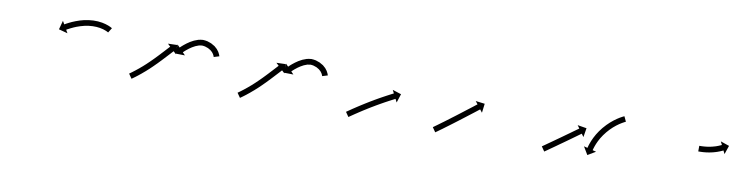

<svg xmlns="http://www.w3.org/2000/svg" viewBox="-19 -504 2640 673"><g transform="rotate(10 1301.0 -167.0)"><path d="M334.5 -224C334.8 -223.8 335.2 -223.6 335.5 -223.4L346.1 -240.4C345.7 -240.7 345.3 -240.9 344.9 -241.1C344.9 -241.1 344.9 -241.2 344.8 -241.2C344.8 -241.2 344.7 -241.2 344.7 -241.2C343.2 -242.1 341.6 -242.9 340 -243.7C340 -243.7 340 -243.8 339.9 -243.8C339.9 -243.8 339.8 -243.9 339.8 -243.9C337.3 -245 334.7 -246.1 332.1 -247.2C332.1 -247.2 332.1 -247.2 332 -247.2C331.9 -247.3 331.9 -247.3 331.9 -247.3C328.4 -248.6 325 -249.7 321.5 -250.7C321.5 -250.7 321.4 -250.7 321.3 -250.8C321.3 -250.8 321.2 -250.8 321.2 -250.8C317 -251.9 312.8 -252.9 308.6 -253.7C308.6 -253.7 308.5 -253.7 308.4 -253.7C308.3 -253.7 308.2 -253.7 308.2 -253.7C303.4 -254.5 298.6 -255 293.8 -255.5C293.8 -255.5 293.7 -255.5 293.6 -255.5C293.6 -255.5 293.5 -255.5 293.5 -255.5C288.3 -255.7 283.1 -255.8 277.9 -255.7C277.9 -255.7 277.9 -255.7 277.8 -255.7C277.7 -255.7 277.6 -255.7 277.6 -255.7C272.2 -255.4 266.9 -255 261.6 -254.3C261.6 -254.3 261.5 -254.3 261.4 -254.3C261.3 -254.3 261.3 -254.3 261.3 -254.3C256 -253.5 250.7 -252.6 245.4 -251.4C245.4 -251.4 245.3 -251.4 245.3 -251.4C245.2 -251.4 245.1 -251.4 245.1 -251.4C240.1 -250.2 235 -248.8 230 -247.3C230 -247.3 230 -247.3 229.9 -247.3C229.9 -247.3 229.8 -247.2 229.8 -247.2C225.2 -245.7 220.5 -244.1 216 -242.4C216 -242.4 215.9 -242.4 215.9 -242.4C215.8 -242.4 215.8 -242.3 215.8 -242.3C211.7 -240.7 207.6 -239 203.6 -237.3C203.6 -237.3 203.6 -237.2 203.6 -237.2C203.5 -237.2 203.5 -237.2 203.5 -237.2C200.1 -235.6 196.8 -234 193.4 -232.4C193.4 -232.4 193.4 -232.4 193.4 -232.4C193.4 -232.4 193.3 -232.3 193.3 -232.3C190.8 -231 188.2 -229.7 185.7 -228.4C185.7 -228.4 185.7 -228.4 185.7 -228.3C185.7 -228.3 185.6 -228.3 185.6 -228.3C184 -227.4 182.4 -226.5 180.8 -225.6L180.8 -225.6L180.8 -225.6C180.2 -225.3 179.6 -225 179.1 -224.6L172.5 -236.1L163.9 -204.4L195.6 -195.9L189 -207.3C189.6 -207.6 190.1 -207.9 190.7 -208.2L190.7 -208.2L190.6 -208.2C192.2 -209.1 193.7 -209.9 195.2 -210.8C195.2 -210.8 195.2 -210.8 195.2 -210.8C195.2 -210.8 195.2 -210.7 195.2 -210.7C197.6 -212 200 -213.3 202.4 -214.5C202.4 -214.5 202.4 -214.5 202.4 -214.5C202.3 -214.5 202.3 -214.5 202.3 -214.5C205.5 -216 208.7 -217.6 211.9 -219C211.9 -219 211.8 -219 211.8 -219C211.7 -219 211.7 -219 211.7 -219C215.5 -220.6 219.3 -222.2 223.2 -223.8C223.2 -223.8 223.1 -223.7 223.1 -223.7C223 -223.7 223 -223.7 223 -223.7C227.3 -225.3 231.6 -226.8 236 -228.2C236 -228.2 235.9 -228.2 235.9 -228.2C235.8 -228.2 235.7 -228.1 235.7 -228.1C240.4 -229.5 245.1 -230.8 249.8 -231.9C249.8 -231.9 249.8 -231.9 249.7 -231.9C249.6 -231.9 249.6 -231.9 249.6 -231.9C254.4 -232.9 259.3 -233.8 264.2 -234.5C264.2 -234.5 264.2 -234.5 264.1 -234.5C264 -234.5 263.9 -234.5 263.9 -234.5C268.8 -235.1 273.7 -235.5 278.6 -235.7C278.6 -235.7 278.6 -235.7 278.5 -235.7C278.4 -235.7 278.3 -235.7 278.3 -235.7C283 -235.8 287.7 -235.7 292.5 -235.5C292.5 -235.5 292.4 -235.5 292.3 -235.5C292.2 -235.5 292.1 -235.5 292.1 -235.5C296.5 -235.2 300.8 -234.6 305.1 -234C305.1 -234 305 -234 305 -234C304.9 -234 304.8 -234 304.8 -234C308.6 -233.3 312.4 -232.5 316.1 -231.5C316.1 -231.5 316 -231.5 315.9 -231.5C315.9 -231.5 315.8 -231.6 315.8 -231.6C318.9 -230.6 321.9 -229.6 324.9 -228.5C324.9 -228.5 324.9 -228.6 324.8 -228.6C324.7 -228.6 324.7 -228.6 324.7 -228.6C326.9 -227.7 329.1 -226.8 331.3 -225.8C331.3 -225.8 331.2 -225.8 331.1 -225.8C331.1 -225.9 331 -225.9 331 -225.9C332.3 -225.3 333.5 -224.6 334.7 -223.9C334.7 -223.9 334.7 -223.9 334.6 -224C334.6 -224 334.5 -224 334.5 -224Z M434.6 -95.3C434 -95 433.5 -94.6 433 -94.2L444.4 -77.8C445 -78.2 445.5 -78.6 446 -79L446.1 -79L446.1 -79C447.6 -80 449.1 -81.1 450.6 -82.2C450.6 -82.2 450.6 -82.2 450.6 -82.2C450.6 -82.2 450.6 -82.2 450.6 -82.2C453 -83.9 455.3 -85.6 457.6 -87.3C457.6 -87.3 457.6 -87.4 457.6 -87.4C457.7 -87.4 457.7 -87.4 457.7 -87.4C460.7 -89.6 463.6 -91.9 466.6 -94.2C466.6 -94.2 466.6 -94.2 466.6 -94.2C466.6 -94.3 466.6 -94.3 466.6 -94.3C470.1 -97 473.6 -99.8 477 -102.6C477 -102.6 477 -102.6 477 -102.6C477 -102.7 477 -102.7 477 -102.7C480.8 -105.8 484.6 -109 488.3 -112.3C488.3 -112.3 488.4 -112.3 488.4 -112.3C488.4 -112.3 488.4 -112.3 488.4 -112.3C492.4 -115.9 496.3 -119.4 500.2 -123C500.2 -123 500.2 -123 500.2 -123C500.2 -123 500.3 -123 500.3 -123C504.3 -126.8 508.2 -130.5 512.1 -134.3C512.1 -134.3 512.2 -134.3 512.2 -134.4C512.2 -134.4 512.2 -134.4 512.2 -134.4C516.1 -138.2 520 -142.1 523.8 -146C523.8 -146 523.8 -146 523.9 -146C523.9 -146 523.9 -146 523.9 -146C527.6 -149.8 531.3 -153.6 534.9 -157.5L535 -157.5L535 -157.5C538.4 -161.1 541.8 -164.7 545.2 -168.4L545.2 -168.4L545.2 -168.4C548.2 -171.6 551.3 -174.9 554.3 -178.2C556.8 -181 559.4 -183.7 562 -186.5C563.9 -188.7 565.9 -190.8 567.9 -192.9L567.9 -192.9L567.9 -192.9C569.2 -194.3 570.4 -195.7 571.7 -197L571.7 -197L571.7 -197C572.2 -197.5 572.6 -198 573.1 -198.5L582.7 -189.5L581.7 -222.2L548.9 -221.2L558.5 -212.2C558 -211.7 557.6 -211.2 557.1 -210.7L557.1 -210.7L557.1 -210.7C555.8 -209.3 554.5 -207.9 553.2 -206.5L553.2 -206.5L553.2 -206.5C551.2 -204.4 549.2 -202.2 547.3 -200.1C544.7 -197.3 542.1 -194.5 539.6 -191.7C536.6 -188.5 533.6 -185.2 530.5 -182L530.5 -182L530.6 -182C527.2 -178.4 523.8 -174.8 520.4 -171.2L520.5 -171.3L520.5 -171.3C516.9 -167.5 513.2 -163.7 509.6 -160C509.6 -160 509.6 -160 509.6 -160C509.6 -160 509.6 -160 509.6 -160C505.8 -156.2 502 -152.4 498.2 -148.7C498.2 -148.7 498.2 -148.7 498.2 -148.7C498.2 -148.7 498.2 -148.7 498.2 -148.7C494.4 -145 490.5 -141.3 486.6 -137.6C486.6 -137.6 486.6 -137.7 486.6 -137.7C486.7 -137.7 486.7 -137.7 486.7 -137.7C482.9 -134.2 479 -130.8 475.2 -127.3C475.2 -127.3 475.2 -127.3 475.2 -127.4C475.2 -127.4 475.2 -127.4 475.2 -127.4C471.6 -124.2 467.9 -121.1 464.2 -118C464.2 -118 464.2 -118 464.3 -118C464.3 -118.1 464.3 -118.1 464.3 -118.1C461 -115.3 457.6 -112.6 454.2 -110C454.2 -110 454.2 -110 454.3 -110C454.3 -110 454.3 -110 454.3 -110C451.4 -107.8 448.5 -105.5 445.6 -103.4C445.6 -103.4 445.6 -103.4 445.6 -103.4C445.7 -103.4 445.7 -103.4 445.7 -103.4C443.4 -101.7 441.2 -100.1 438.9 -98.4C438.9 -98.4 438.9 -98.4 438.9 -98.4C438.9 -98.4 438.9 -98.4 438.9 -98.4C437.5 -97.4 436 -96.3 434.5 -95.3L434.5 -95.3ZM714.4 -204.5C714.6 -204 714.7 -203.5 714.9 -203L734 -208.8C733.8 -209.4 733.7 -209.9 733.5 -210.5C733.5 -210.5 733.5 -210.5 733.5 -210.6C733.4 -210.6 733.4 -210.7 733.4 -210.7C732.9 -212.3 732.2 -214 731.6 -215.6C731.6 -215.6 731.5 -215.7 731.5 -215.8C731.5 -215.8 731.4 -215.9 731.4 -215.9C730.3 -218.4 729 -220.8 727.7 -223.1C727.7 -223.1 727.6 -223.2 727.5 -223.4C727.5 -223.5 727.4 -223.6 727.4 -223.6C725.5 -226.5 723.3 -229.3 721 -232C721 -232 720.9 -232.1 720.8 -232.2C720.7 -232.3 720.6 -232.5 720.6 -232.5C717.7 -235.4 714.5 -238.2 711.3 -240.8C711.3 -240.8 711.1 -240.9 711 -241C710.8 -241.1 710.7 -241.2 710.7 -241.2C706.8 -243.8 702.7 -246.1 698.5 -248.2C698.5 -248.2 698.4 -248.3 698.3 -248.4C698.1 -248.4 698 -248.5 698 -248.5C693.3 -250.5 688.5 -252.1 683.7 -253.5C683.7 -253.5 683.5 -253.5 683.3 -253.6C683.2 -253.6 683 -253.6 683 -253.6C678 -254.7 672.9 -255.3 667.8 -255.5C667.8 -255.5 667.5 -255.5 667.3 -255.5C667.1 -255.4 666.8 -255.4 666.8 -255.4C661.7 -255.1 656.6 -254.2 651.6 -253C651.6 -253 651.4 -253 651.3 -252.9C651.1 -252.9 650.9 -252.8 650.9 -252.8C646.1 -251.3 641.3 -249.5 636.7 -247.4C636.7 -247.4 636.6 -247.4 636.5 -247.3C636.4 -247.3 636.3 -247.2 636.3 -247.2C632 -245.1 627.7 -242.8 623.6 -240.3C623.6 -240.3 623.5 -240.3 623.5 -240.2C623.4 -240.2 623.3 -240.1 623.3 -240.1C619.7 -237.8 616.1 -235.3 612.6 -232.8C612.6 -232.8 612.5 -232.7 612.5 -232.7C612.4 -232.7 612.4 -232.6 612.4 -232.6C609.4 -230.4 606.5 -228.1 603.7 -225.8C603.7 -225.8 603.7 -225.8 603.6 -225.7C603.6 -225.7 603.6 -225.7 603.6 -225.7C601.4 -223.8 599.2 -222 597.1 -220.1C597.1 -220.1 597.1 -220 597.1 -220C597.1 -220 597 -220 597 -220C595.7 -218.7 594.3 -217.5 593 -216.2L593 -216.2L593 -216.2C592.5 -215.8 592 -215.3 591.6 -214.9L582.4 -224.3L581.8 -191.6L614.6 -191L605.5 -200.5C605.9 -200.9 606.4 -201.3 606.8 -201.8L606.8 -201.7L606.8 -201.7C608 -202.9 609.3 -204.1 610.6 -205.3C610.6 -205.3 610.5 -205.2 610.5 -205.2C610.5 -205.2 610.5 -205.2 610.5 -205.2C612.5 -207 614.5 -208.7 616.5 -210.5C616.5 -210.5 616.5 -210.4 616.5 -210.4C616.4 -210.4 616.4 -210.3 616.4 -210.3C619 -212.5 621.7 -214.6 624.5 -216.7C624.5 -216.7 624.4 -216.7 624.4 -216.6C624.3 -216.6 624.3 -216.6 624.3 -216.6C627.5 -218.9 630.8 -221.2 634.2 -223.3C634.2 -223.3 634.1 -223.3 634 -223.2C633.9 -223.2 633.9 -223.1 633.9 -223.1C637.6 -225.4 641.4 -227.4 645.2 -229.3C645.2 -229.3 645.1 -229.3 645 -229.2C644.9 -229.2 644.8 -229.1 644.8 -229.1C648.8 -230.9 652.8 -232.5 657 -233.8C657 -233.8 656.8 -233.7 656.6 -233.7C656.5 -233.6 656.3 -233.6 656.3 -233.6C660.2 -234.5 664.2 -235.2 668.3 -235.5C668.3 -235.5 668 -235.5 667.8 -235.5C667.5 -235.5 667.2 -235.5 667.2 -235.5C671.2 -235.4 675.1 -234.8 679 -234C679 -234 678.8 -234.1 678.7 -234.1C678.5 -234.2 678.3 -234.2 678.3 -234.2C682.4 -233.1 686.3 -231.7 690.2 -230.1C690.2 -230.1 690 -230.2 689.9 -230.2C689.7 -230.3 689.6 -230.4 689.6 -230.4C693 -228.7 696.3 -226.7 699.5 -224.6C699.5 -224.6 699.4 -224.7 699.2 -224.8C699.1 -224.9 699 -225 699 -225C701.5 -223 704 -220.8 706.3 -218.5C706.3 -218.5 706.2 -218.6 706.1 -218.7C706 -218.9 705.8 -219 705.8 -219C707.6 -216.9 709.2 -214.8 710.7 -212.6C710.7 -212.6 710.6 -212.7 710.5 -212.8C710.5 -213 710.4 -213.1 710.4 -213.1C711.4 -211.3 712.4 -209.5 713.2 -207.6C713.2 -207.6 713.2 -207.7 713.1 -207.8C713.1 -207.9 713.1 -208 713.1 -208C713.6 -206.8 714.1 -205.5 714.5 -204.3C714.5 -204.3 714.5 -204.3 714.5 -204.4C714.4 -204.4 714.4 -204.5 714.4 -204.5Z M820.6 -95.3C820 -95 819.5 -94.6 819 -94.2L830.4 -77.8C831 -78.2 831.5 -78.6 832 -79L832.1 -79L832.1 -79C833.6 -80 835.1 -81.1 836.6 -82.2C836.6 -82.2 836.6 -82.2 836.6 -82.2C836.6 -82.2 836.6 -82.2 836.6 -82.2C839 -83.9 841.3 -85.6 843.6 -87.3C843.6 -87.3 843.6 -87.4 843.6 -87.4C843.7 -87.4 843.7 -87.4 843.7 -87.4C846.7 -89.6 849.6 -91.9 852.6 -94.2C852.6 -94.2 852.6 -94.2 852.6 -94.2C852.6 -94.3 852.6 -94.3 852.6 -94.3C856.1 -97 859.6 -99.8 863 -102.6C863 -102.6 863 -102.6 863 -102.6C863 -102.7 863 -102.7 863 -102.7C866.8 -105.8 870.6 -109 874.3 -112.3C874.3 -112.3 874.4 -112.3 874.4 -112.3C874.4 -112.3 874.4 -112.3 874.4 -112.3C878.4 -115.9 882.3 -119.4 886.2 -123C886.2 -123 886.2 -123 886.2 -123C886.2 -123 886.3 -123 886.3 -123C890.3 -126.8 894.2 -130.5 898.1 -134.3C898.1 -134.3 898.2 -134.3 898.2 -134.4C898.2 -134.4 898.2 -134.4 898.2 -134.4C902.1 -138.2 906 -142.1 909.8 -146C909.8 -146 909.8 -146 909.9 -146C909.9 -146 909.9 -146 909.9 -146C913.6 -149.8 917.3 -153.6 920.9 -157.5L921 -157.5L921 -157.5C924.4 -161.1 927.8 -164.7 931.2 -168.4L931.2 -168.4L931.2 -168.4C934.2 -171.6 937.3 -174.9 940.3 -178.2C942.8 -181 945.4 -183.7 948 -186.5C949.9 -188.7 951.9 -190.8 953.9 -192.9L953.9 -192.9L953.9 -192.9C955.2 -194.3 956.4 -195.7 957.7 -197L957.7 -197L957.7 -197C958.2 -197.5 958.6 -198 959.1 -198.5L968.7 -189.5L967.7 -222.2L934.9 -221.2L944.5 -212.2C944 -211.7 943.6 -211.2 943.1 -210.7L943.1 -210.7L943.1 -210.7C941.8 -209.3 940.5 -207.9 939.2 -206.5L939.2 -206.5L939.2 -206.5C937.2 -204.4 935.2 -202.2 933.3 -200.1C930.7 -197.3 928.1 -194.5 925.6 -191.7C922.6 -188.5 919.6 -185.2 916.5 -182L916.5 -182L916.6 -182C913.2 -178.4 909.8 -174.8 906.4 -171.2L906.5 -171.3L906.5 -171.3C902.9 -167.5 899.2 -163.7 895.6 -160C895.6 -160 895.6 -160 895.6 -160C895.6 -160 895.6 -160 895.6 -160C891.8 -156.2 888 -152.4 884.2 -148.7C884.2 -148.7 884.2 -148.7 884.2 -148.7C884.2 -148.7 884.2 -148.7 884.2 -148.7C880.4 -145 876.5 -141.3 872.6 -137.6C872.6 -137.6 872.6 -137.7 872.6 -137.7C872.7 -137.7 872.7 -137.7 872.7 -137.7C868.9 -134.2 865 -130.8 861.2 -127.3C861.2 -127.3 861.2 -127.3 861.2 -127.4C861.2 -127.4 861.2 -127.4 861.2 -127.4C857.6 -124.2 853.9 -121.1 850.2 -118C850.2 -118 850.2 -118 850.3 -118C850.3 -118.1 850.3 -118.1 850.3 -118.1C847 -115.3 843.6 -112.6 840.2 -110C840.2 -110 840.2 -110 840.3 -110C840.3 -110 840.3 -110 840.3 -110C837.4 -107.8 834.5 -105.5 831.6 -103.4C831.6 -103.4 831.6 -103.4 831.6 -103.4C831.7 -103.4 831.7 -103.4 831.7 -103.4C829.4 -101.7 827.2 -100.1 824.9 -98.4C824.9 -98.4 824.9 -98.4 824.9 -98.4C824.9 -98.4 824.9 -98.4 824.9 -98.4C823.5 -97.4 822 -96.3 820.5 -95.3L820.5 -95.3ZM1100.4 -204.5C1100.6 -204 1100.7 -203.5 1100.9 -203L1120 -208.8C1119.8 -209.4 1119.7 -209.9 1119.5 -210.5C1119.5 -210.5 1119.5 -210.5 1119.5 -210.6C1119.4 -210.6 1119.4 -210.7 1119.4 -210.7C1118.9 -212.3 1118.2 -214 1117.6 -215.6C1117.6 -215.6 1117.5 -215.7 1117.5 -215.8C1117.5 -215.8 1117.4 -215.9 1117.4 -215.9C1116.3 -218.4 1115 -220.8 1113.7 -223.1C1113.7 -223.1 1113.6 -223.2 1113.5 -223.4C1113.5 -223.5 1113.4 -223.6 1113.4 -223.6C1111.5 -226.5 1109.3 -229.3 1107 -232C1107 -232 1106.9 -232.1 1106.8 -232.2C1106.7 -232.3 1106.6 -232.5 1106.6 -232.5C1103.7 -235.4 1100.5 -238.2 1097.3 -240.8C1097.3 -240.8 1097.1 -240.9 1097 -241C1096.8 -241.1 1096.7 -241.2 1096.7 -241.2C1092.8 -243.8 1088.7 -246.1 1084.5 -248.2C1084.5 -248.2 1084.4 -248.3 1084.3 -248.4C1084.1 -248.4 1084 -248.5 1084 -248.5C1079.3 -250.5 1074.5 -252.1 1069.7 -253.5C1069.7 -253.5 1069.5 -253.5 1069.3 -253.6C1069.2 -253.6 1069 -253.6 1069 -253.6C1064 -254.7 1058.9 -255.3 1053.8 -255.5C1053.8 -255.5 1053.5 -255.5 1053.3 -255.5C1053.1 -255.4 1052.8 -255.4 1052.8 -255.4C1047.7 -255.1 1042.6 -254.2 1037.6 -253C1037.6 -253 1037.4 -253 1037.3 -252.9C1037.1 -252.9 1036.9 -252.8 1036.9 -252.8C1032.1 -251.3 1027.3 -249.5 1022.7 -247.4C1022.7 -247.4 1022.6 -247.4 1022.5 -247.3C1022.4 -247.3 1022.3 -247.2 1022.3 -247.2C1018 -245.1 1013.7 -242.8 1009.6 -240.3C1009.6 -240.3 1009.5 -240.3 1009.5 -240.2C1009.4 -240.2 1009.3 -240.1 1009.3 -240.1C1005.7 -237.8 1002.1 -235.3 998.6 -232.8C998.6 -232.8 998.5 -232.7 998.5 -232.7C998.4 -232.7 998.4 -232.6 998.4 -232.6C995.4 -230.4 992.5 -228.1 989.7 -225.8C989.7 -225.8 989.7 -225.8 989.6 -225.7C989.6 -225.7 989.6 -225.7 989.6 -225.7C987.4 -223.8 985.2 -222 983.1 -220.1C983.1 -220.1 983.1 -220 983.1 -220C983.1 -220 983 -220 983 -220C981.7 -218.7 980.3 -217.5 979 -216.2L979 -216.2L979 -216.2C978.5 -215.8 978 -215.3 977.6 -214.9L968.4 -224.3L967.8 -191.6L1000.6 -191L991.5 -200.5C991.9 -200.9 992.4 -201.3 992.8 -201.8L992.8 -201.7L992.8 -201.7C994 -202.9 995.3 -204.1 996.6 -205.3C996.6 -205.3 996.5 -205.2 996.5 -205.2C996.5 -205.2 996.5 -205.2 996.5 -205.2C998.5 -207 1000.5 -208.7 1002.5 -210.5C1002.5 -210.5 1002.5 -210.4 1002.5 -210.4C1002.4 -210.4 1002.4 -210.3 1002.4 -210.3C1005 -212.5 1007.7 -214.6 1010.5 -216.7C1010.5 -216.7 1010.4 -216.7 1010.4 -216.6C1010.3 -216.6 1010.3 -216.6 1010.3 -216.6C1013.5 -218.9 1016.8 -221.2 1020.2 -223.3C1020.2 -223.3 1020.1 -223.3 1020 -223.2C1019.9 -223.2 1019.9 -223.1 1019.9 -223.1C1023.6 -225.4 1027.4 -227.4 1031.2 -229.3C1031.2 -229.3 1031.1 -229.3 1031 -229.2C1030.9 -229.2 1030.8 -229.1 1030.8 -229.1C1034.8 -230.9 1038.8 -232.5 1043 -233.8C1043 -233.8 1042.8 -233.7 1042.6 -233.7C1042.5 -233.6 1042.3 -233.6 1042.3 -233.6C1046.2 -234.5 1050.2 -235.2 1054.3 -235.5C1054.3 -235.5 1054 -235.5 1053.8 -235.5C1053.5 -235.5 1053.2 -235.5 1053.2 -235.5C1057.2 -235.4 1061.1 -234.8 1065 -234C1065 -234 1064.8 -234.1 1064.7 -234.1C1064.5 -234.2 1064.3 -234.2 1064.3 -234.2C1068.4 -233.1 1072.3 -231.7 1076.2 -230.1C1076.2 -230.1 1076 -230.2 1075.9 -230.2C1075.7 -230.3 1075.6 -230.4 1075.6 -230.4C1079 -228.7 1082.3 -226.7 1085.5 -224.6C1085.5 -224.6 1085.4 -224.7 1085.2 -224.8C1085.1 -224.9 1085 -225 1085 -225C1087.5 -223 1090 -220.8 1092.3 -218.5C1092.3 -218.5 1092.2 -218.6 1092.1 -218.7C1092 -218.9 1091.8 -219 1091.8 -219C1093.6 -216.9 1095.2 -214.8 1096.7 -212.6C1096.7 -212.6 1096.6 -212.7 1096.5 -212.8C1096.5 -213 1096.4 -213.1 1096.4 -213.1C1097.4 -211.3 1098.4 -209.5 1099.2 -207.6C1099.2 -207.6 1099.2 -207.7 1099.1 -207.8C1099.1 -207.9 1099.1 -208 1099.1 -208C1099.6 -206.8 1100.1 -205.5 1100.5 -204.3C1100.5 -204.3 1100.5 -204.3 1100.5 -204.4C1100.4 -204.4 1100.4 -204.5 1100.4 -204.5Z M1206.6 -95.4C1206.1 -95 1205.5 -94.6 1205 -94.2L1216.4 -77.8C1217 -78.2 1217.5 -78.6 1218.1 -79C1219.6 -80 1221.1 -81.1 1222.7 -82.2L1222.7 -82.2L1222.7 -82.2C1225.1 -83.8 1227.5 -85.5 1229.9 -87.1L1229.9 -87.1L1229.9 -87.1C1233 -89.2 1236.1 -91.3 1239.3 -93.5L1239.3 -93.4L1239.3 -93.4C1243 -95.9 1246.7 -98.4 1250.5 -100.9L1250.4 -100.8L1250.4 -100.8C1254.6 -103.6 1258.8 -106.3 1263 -109L1263 -109L1263 -109C1267.5 -111.8 1272 -114.7 1276.6 -117.5L1276.5 -117.5L1276.5 -117.5C1281.2 -120.4 1285.9 -123.3 1290.6 -126.2L1290.6 -126.2L1290.6 -126.1C1295.3 -129 1300.1 -131.8 1304.8 -134.6L1304.8 -134.6L1304.8 -134.6C1309.4 -137.3 1314.1 -139.9 1318.7 -142.6L1318.7 -142.6L1318.7 -142.6C1323 -145 1327.4 -147.5 1331.8 -149.9L1331.8 -149.9L1331.7 -149.9C1335.7 -152 1339.6 -154.2 1343.6 -156.3L1343.5 -156.3L1343.5 -156.3C1346.9 -158 1350.2 -159.8 1353.6 -161.6L1353.6 -161.6L1353.5 -161.6C1356.1 -162.9 1358.7 -164.3 1361.3 -165.6L1361.3 -165.6L1361.3 -165.6C1363 -166.5 1364.6 -167.3 1366.3 -168.2C1366.9 -168.5 1367.5 -168.8 1368.1 -169.1L1374.1 -157.3L1384.2 -188.5L1353 -198.6L1359 -186.9C1358.4 -186.6 1357.8 -186.3 1357.2 -186C1355.5 -185.1 1353.8 -184.2 1352.1 -183.4L1352.1 -183.4L1352.1 -183.4C1349.5 -182 1346.9 -180.7 1344.3 -179.3L1344.3 -179.3L1344.3 -179.3C1340.9 -177.5 1337.5 -175.7 1334.1 -173.9L1334.1 -173.9L1334.1 -173.9C1330.1 -171.8 1326.1 -169.6 1322.1 -167.4L1322.1 -167.4L1322.1 -167.4C1317.7 -164.9 1313.3 -162.5 1308.8 -160L1308.8 -160L1308.8 -160C1304.1 -157.3 1299.4 -154.6 1294.7 -151.9L1294.7 -151.9L1294.7 -151.8C1289.9 -149 1285.1 -146.2 1280.3 -143.3L1280.3 -143.3L1280.3 -143.3C1275.5 -140.4 1270.7 -137.5 1266 -134.5L1266 -134.5L1266 -134.5C1261.4 -131.6 1256.8 -128.7 1252.2 -125.8L1252.2 -125.8L1252.2 -125.8C1248 -123.1 1243.7 -120.3 1239.5 -117.6L1239.5 -117.6L1239.5 -117.6C1235.7 -115.1 1231.9 -112.6 1228.2 -110.1L1228.1 -110.1L1228.1 -110.1C1225 -107.9 1221.8 -105.8 1218.6 -103.6L1218.6 -103.6L1218.6 -103.6C1216.2 -102 1213.8 -100.3 1211.3 -98.6L1211.3 -98.6L1211.3 -98.6C1209.8 -97.5 1208.2 -96.5 1206.6 -95.4Z M1515.6 -95.4C1515.1 -95 1514.5 -94.6 1514 -94.2L1525.4 -77.8C1526 -78.2 1526.5 -78.6 1527 -78.9L1527.1 -79L1527.1 -79C1528.6 -80 1530.1 -81.1 1531.6 -82.2L1531.6 -82.2L1531.7 -82.2C1534 -83.9 1536.4 -85.6 1538.7 -87.3L1538.7 -87.3L1538.7 -87.3C1541.8 -89.5 1544.8 -91.7 1547.9 -93.9L1547.9 -93.9L1547.9 -93.9C1551.5 -96.6 1555.1 -99.2 1558.6 -101.9L1558.6 -101.9L1558.6 -101.9C1562.6 -104.9 1566.6 -107.8 1570.6 -110.8L1570.6 -110.8L1570.6 -110.8C1574.9 -114 1579.1 -117.2 1583.4 -120.4L1583.4 -120.4L1583.4 -120.4C1587.8 -123.8 1592.2 -127.1 1596.6 -130.4C1600.9 -133.7 1605.3 -137.1 1609.7 -140.4C1613.9 -143.6 1618.2 -146.9 1622.4 -150.1C1626.3 -153.1 1630.3 -156.2 1634.2 -159.2C1637.8 -161.9 1641.3 -164.7 1644.9 -167.4C1647.8 -169.7 1650.8 -172 1653.8 -174.3C1656.1 -176.1 1658.4 -177.9 1660.7 -179.7C1662.2 -180.8 1663.7 -182 1665.1 -183.1C1665.7 -183.5 1666.2 -183.9 1666.7 -184.3L1674.8 -173.9L1678.9 -206.5L1646.3 -210.5L1654.4 -200.1C1653.9 -199.7 1653.4 -199.3 1652.9 -198.9C1651.4 -197.8 1649.9 -196.6 1648.4 -195.5C1646.1 -193.7 1643.8 -191.9 1641.6 -190.1C1638.6 -187.8 1635.6 -185.5 1632.6 -183.2C1629.1 -180.5 1625.6 -177.8 1622 -175.1C1618.1 -172 1614.2 -169 1610.2 -166C1606 -162.7 1601.8 -159.5 1597.6 -156.3C1593.2 -153 1588.8 -149.6 1584.5 -146.3C1580.1 -143 1575.7 -139.7 1571.3 -136.4L1571.4 -136.4L1571.4 -136.4C1567.1 -133.2 1562.9 -130 1558.6 -126.8L1558.6 -126.8L1558.6 -126.8C1554.7 -123.9 1550.7 -120.9 1546.7 -117.9L1546.7 -118L1546.7 -118C1543.2 -115.3 1539.6 -112.7 1536 -110.1L1536 -110.1L1536 -110.1C1533 -107.9 1530 -105.7 1527 -103.5L1527 -103.5L1527 -103.5C1524.7 -101.8 1522.4 -100.1 1520 -98.5L1520 -98.5L1520.1 -98.5C1518.6 -97.4 1517.1 -96.4 1515.6 -95.3L1515.6 -95.3Z M1903.3 -95.2C1902.9 -94.8 1902.4 -94.5 1902 -94.2L1913.4 -77.8C1913.9 -78.1 1914.3 -78.4 1914.8 -78.8C1916 -79.6 1917.3 -80.5 1918.6 -81.4C1920.5 -82.8 1922.5 -84.2 1924.5 -85.5C1927 -87.3 1929.5 -89.1 1932.1 -90.9C1935.1 -93 1938.1 -95.1 1941.1 -97.2C1944.5 -99.6 1947.8 -102 1951.2 -104.3C1954.8 -106.9 1958.3 -109.4 1961.9 -112C1965.6 -114.6 1969.3 -117.2 1973 -119.8C1976.7 -122.5 1980.4 -125.1 1984.1 -127.7C1987.6 -130.3 1991.2 -132.8 1994.8 -135.4C1998.1 -137.8 2001.4 -140.2 2004.8 -142.6C2007.8 -144.7 2010.7 -146.9 2013.7 -149C2016.3 -150.8 2018.8 -152.7 2021.3 -154.5C2023.2 -155.9 2025.2 -157.3 2027.1 -158.7C2028.4 -159.6 2029.6 -160.5 2030.9 -161.4C2031.3 -161.7 2031.8 -162 2032.2 -162.3L2039.9 -151.7L2045.2 -184L2012.8 -189.3L2020.5 -178.6C2020.1 -178.2 2019.6 -177.9 2019.2 -177.6C2017.9 -176.7 2016.7 -175.8 2015.4 -174.9C2013.5 -173.5 2011.6 -172.1 2009.6 -170.7C2007.1 -168.9 2004.6 -167.1 2002 -165.3C1999.1 -163.1 1996.1 -161 1993.1 -158.8C1989.8 -156.4 1986.4 -154 1983.1 -151.7C1979.6 -149.1 1976 -146.5 1972.4 -144C1968.8 -141.4 1965.1 -138.7 1961.4 -136.1C1957.7 -133.5 1954 -130.9 1950.3 -128.3C1946.8 -125.7 1943.2 -123.2 1939.6 -120.7C1936.3 -118.3 1932.9 -115.9 1929.6 -113.6C1926.6 -111.5 1923.6 -109.4 1920.6 -107.3C1918.1 -105.5 1915.5 -103.7 1913 -101.9C1911 -100.5 1909.1 -99.2 1907.1 -97.8C1905.8 -96.9 1904.6 -96 1903.3 -95.2ZM2175.6 -229.7C2176.2 -229.9 2176.7 -230.2 2177.2 -230.4L2168.8 -248.5C2168.2 -248.3 2167.6 -248 2167 -247.7C2167 -247.7 2167 -247.7 2167 -247.7C2167 -247.7 2167 -247.7 2167 -247.7C2165.3 -246.9 2163.7 -246.1 2162.1 -245.3C2162.1 -245.3 2162 -245.2 2162 -245.2C2162 -245.2 2162 -245.2 2162 -245.2C2159.4 -243.9 2157 -242.5 2154.5 -241.1C2154.5 -241.1 2154.5 -241 2154.4 -241C2154.4 -241 2154.3 -241 2154.3 -241C2151.2 -239.1 2148.1 -237.1 2145 -235.1C2145 -235.1 2144.9 -235 2144.9 -235C2144.9 -235 2144.8 -235 2144.8 -235C2141.2 -232.5 2137.7 -229.9 2134.2 -227.3C2134.2 -227.3 2134.1 -227.3 2134.1 -227.2C2134 -227.2 2134 -227.2 2134 -227.2C2130.2 -224.1 2126.4 -221 2122.7 -217.8C2122.7 -217.8 2122.7 -217.8 2122.6 -217.7C2122.6 -217.7 2122.5 -217.6 2122.5 -217.6C2118.7 -214.1 2114.9 -210.5 2111.2 -206.8C2111.2 -206.8 2111.2 -206.8 2111.2 -206.7C2111.1 -206.7 2111.1 -206.6 2111.1 -206.6C2107.4 -202.7 2103.8 -198.7 2100.3 -194.6C2100.3 -194.6 2100.2 -194.5 2100.2 -194.5C2100.1 -194.4 2100.1 -194.4 2100.1 -194.4C2096.7 -190.2 2093.4 -185.9 2090.3 -181.5C2090.3 -181.5 2090.2 -181.5 2090.2 -181.4C2090.2 -181.4 2090.1 -181.3 2090.1 -181.3C2087.2 -177 2084.3 -172.6 2081.6 -168.2C2081.6 -168.2 2081.6 -168.1 2081.6 -168.1C2081.5 -168 2081.5 -168 2081.5 -168C2079.1 -163.7 2076.7 -159.5 2074.5 -155.1C2074.5 -155.1 2074.5 -155.1 2074.4 -155C2074.4 -155 2074.4 -154.9 2074.4 -154.9C2072.5 -151 2070.7 -147 2069 -143C2069 -143 2069 -142.9 2068.9 -142.9C2068.9 -142.8 2068.9 -142.8 2068.9 -142.8C2067.5 -139.4 2066.2 -135.9 2065 -132.4C2065 -132.4 2065 -132.4 2064.9 -132.4C2064.9 -132.3 2064.9 -132.3 2064.9 -132.3C2064 -129.6 2063.1 -126.9 2062.3 -124.2C2062.3 -124.2 2062.3 -124.1 2062.3 -124.1C2062.3 -124.1 2062.3 -124 2062.3 -124C2061.8 -122.3 2061.3 -120.5 2060.8 -118.7C2060.8 -118.7 2060.8 -118.7 2060.8 -118.7C2060.8 -118.7 2060.8 -118.7 2060.8 -118.7C2060.6 -118.1 2060.5 -117.4 2060.3 -116.8L2047.5 -120.1L2064.3 -91.9L2092.5 -108.7L2079.7 -111.9C2079.8 -112.5 2080 -113.1 2080.2 -113.7C2080.2 -113.7 2080.1 -113.7 2080.1 -113.6C2080.1 -113.6 2080.1 -113.6 2080.1 -113.6C2080.6 -115.2 2081 -116.9 2081.5 -118.5C2081.5 -118.5 2081.5 -118.5 2081.5 -118.4C2081.5 -118.4 2081.5 -118.4 2081.5 -118.4C2082.2 -120.9 2083 -123.4 2083.9 -125.9C2083.9 -125.9 2083.9 -125.9 2083.8 -125.8C2083.8 -125.8 2083.8 -125.7 2083.8 -125.7C2085 -129 2086.2 -132.2 2087.5 -135.4C2087.5 -135.4 2087.4 -135.3 2087.4 -135.3C2087.4 -135.2 2087.4 -135.2 2087.4 -135.2C2089 -138.9 2090.6 -142.6 2092.4 -146.2C2092.4 -146.2 2092.4 -146.2 2092.4 -146.1C2092.3 -146.1 2092.3 -146 2092.3 -146C2094.4 -150.1 2096.5 -154 2098.8 -158C2098.8 -158 2098.8 -157.9 2098.8 -157.9C2098.7 -157.8 2098.7 -157.8 2098.7 -157.8C2101.2 -161.9 2103.9 -166 2106.6 -170C2106.6 -170 2106.6 -170 2106.6 -169.9C2106.5 -169.9 2106.5 -169.8 2106.5 -169.8C2109.4 -173.9 2112.5 -177.9 2115.7 -181.8C2115.7 -181.8 2115.6 -181.8 2115.6 -181.7C2115.5 -181.7 2115.5 -181.6 2115.5 -181.6C2118.8 -185.5 2122.1 -189.2 2125.6 -192.9C2125.6 -192.9 2125.6 -192.8 2125.5 -192.8C2125.5 -192.8 2125.4 -192.7 2125.4 -192.7C2128.9 -196.2 2132.4 -199.6 2136 -202.9C2136 -202.9 2136 -202.8 2135.9 -202.8C2135.9 -202.8 2135.8 -202.7 2135.8 -202.7C2139.3 -205.7 2142.8 -208.6 2146.4 -211.5C2146.4 -211.5 2146.3 -211.4 2146.3 -211.4C2146.2 -211.4 2146.2 -211.3 2146.2 -211.3C2149.5 -213.8 2152.8 -216.2 2156.1 -218.5C2156.1 -218.5 2156.1 -218.4 2156 -218.4C2156 -218.4 2155.9 -218.3 2155.9 -218.3C2158.8 -220.2 2161.7 -222.1 2164.6 -223.8C2164.6 -223.8 2164.6 -223.8 2164.6 -223.8C2164.5 -223.7 2164.5 -223.7 2164.5 -223.7C2166.7 -225 2169 -226.3 2171.3 -227.5C2171.3 -227.5 2171.3 -227.5 2171.3 -227.5C2171.2 -227.5 2171.2 -227.5 2171.2 -227.5C2172.7 -228.2 2174.2 -229 2175.7 -229.7C2175.7 -229.7 2175.7 -229.7 2175.6 -229.7C2175.6 -229.7 2175.6 -229.7 2175.6 -229.7Z M2446.2 -192C2445.9 -192 2445.6 -192 2445.2 -192L2445 -172C2445.4 -172 2445.7 -172 2446 -172L2446 -172L2446 -172C2447 -172 2447.9 -172 2448.8 -172C2448.8 -172 2448.8 -172 2448.9 -172C2448.9 -172 2448.9 -172 2448.9 -172C2450.3 -172 2451.8 -172 2453.2 -172.1C2453.2 -172.1 2453.2 -172.1 2453.3 -172.1C2453.3 -172.1 2453.3 -172.1 2453.3 -172.1C2455.2 -172.1 2457 -172.2 2458.9 -172.3C2458.9 -172.3 2458.9 -172.3 2459 -172.3C2459 -172.3 2459 -172.3 2459 -172.3C2461.2 -172.4 2463.4 -172.6 2465.7 -172.7C2465.7 -172.7 2465.7 -172.7 2465.7 -172.8C2465.7 -172.8 2465.8 -172.8 2465.8 -172.8C2468.2 -173 2470.7 -173.2 2473.2 -173.5C2473.2 -173.5 2473.2 -173.5 2473.2 -173.5C2473.3 -173.5 2473.3 -173.5 2473.3 -173.5C2475.9 -173.9 2478.5 -174.3 2481.1 -174.7C2481.1 -174.7 2481.2 -174.7 2481.2 -174.7C2481.2 -174.7 2481.3 -174.7 2481.3 -174.7C2484 -175.2 2486.6 -175.7 2489.3 -176.2C2489.3 -176.2 2489.4 -176.2 2489.4 -176.2C2489.4 -176.2 2489.5 -176.2 2489.5 -176.2C2492.1 -176.8 2494.8 -177.4 2497.4 -178.1C2497.4 -178.1 2497.5 -178.1 2497.5 -178.1C2497.5 -178.1 2497.6 -178.1 2497.6 -178.1C2500.1 -178.8 2502.7 -179.5 2505.2 -180.3C2505.2 -180.3 2505.2 -180.3 2505.3 -180.3C2505.3 -180.3 2505.3 -180.3 2505.3 -180.3C2507.7 -181.1 2510 -181.8 2512.4 -182.6C2512.4 -182.6 2512.4 -182.6 2512.4 -182.7C2512.5 -182.7 2512.5 -182.7 2512.5 -182.7C2514.6 -183.4 2516.6 -184.2 2518.7 -185C2518.7 -185 2518.7 -185 2518.8 -185C2518.8 -185 2518.8 -185 2518.8 -185C2520.5 -185.7 2522.3 -186.5 2524 -187.2C2524 -187.2 2524 -187.2 2524 -187.2C2524 -187.2 2524.1 -187.2 2524.1 -187.2C2525.4 -187.8 2526.7 -188.4 2528 -189C2528 -189 2528 -189 2528 -189C2528.1 -189 2528.1 -189 2528.1 -189C2528.9 -189.4 2529.7 -189.8 2530.6 -190.2L2530.6 -190.2L2530.6 -190.2C2530.9 -190.4 2531.2 -190.5 2531.5 -190.7L2537.3 -178.8L2547.9 -209.8L2516.9 -220.4L2522.7 -208.6C2522.4 -208.5 2522.1 -208.3 2521.9 -208.2L2521.9 -208.2L2521.9 -208.2C2521.1 -207.9 2520.3 -207.5 2519.6 -207.1C2519.6 -207.1 2519.6 -207.1 2519.6 -207.1C2519.6 -207.2 2519.6 -207.2 2519.6 -207.2C2518.4 -206.6 2517.2 -206.1 2516 -205.5C2516 -205.5 2516 -205.5 2516.1 -205.6C2516.1 -205.6 2516.1 -205.6 2516.1 -205.6C2514.5 -204.9 2512.9 -204.2 2511.3 -203.6C2511.3 -203.6 2511.4 -203.6 2511.4 -203.6C2511.4 -203.6 2511.5 -203.6 2511.5 -203.6C2509.6 -202.9 2507.6 -202.2 2505.7 -201.5C2505.7 -201.5 2505.8 -201.5 2505.8 -201.5C2505.8 -201.5 2505.9 -201.5 2505.9 -201.5C2503.7 -200.8 2501.5 -200.1 2499.4 -199.4C2499.4 -199.4 2499.4 -199.4 2499.4 -199.4C2499.5 -199.4 2499.5 -199.5 2499.5 -199.5C2497.1 -198.8 2494.8 -198.1 2492.4 -197.5C2492.4 -197.5 2492.5 -197.5 2492.5 -197.5C2492.5 -197.5 2492.6 -197.5 2492.6 -197.5C2490.1 -196.9 2487.7 -196.3 2485.2 -195.8C2485.2 -195.8 2485.2 -195.8 2485.3 -195.8C2485.3 -195.8 2485.3 -195.8 2485.3 -195.8C2482.9 -195.3 2480.4 -194.8 2477.9 -194.4C2477.9 -194.4 2477.9 -194.4 2477.9 -194.4C2478 -194.4 2478 -194.4 2478 -194.4C2475.6 -194 2473.1 -193.7 2470.7 -193.4C2470.7 -193.4 2470.7 -193.4 2470.8 -193.4C2470.8 -193.4 2470.8 -193.4 2470.8 -193.4C2468.5 -193.1 2466.2 -192.9 2463.9 -192.7C2463.9 -192.7 2464 -192.7 2464 -192.7C2464 -192.7 2464.1 -192.7 2464.1 -192.7C2462 -192.5 2459.9 -192.4 2457.9 -192.3C2457.9 -192.3 2457.9 -192.3 2457.9 -192.3C2457.9 -192.3 2458 -192.3 2458 -192.3C2456.2 -192.2 2454.5 -192.1 2452.7 -192C2452.7 -192 2452.7 -192 2452.7 -192C2452.8 -192.1 2452.8 -192.1 2452.8 -192.1C2451.4 -192 2450.1 -192 2448.7 -192C2448.7 -192 2448.7 -192 2448.7 -192C2448.8 -192 2448.8 -192 2448.8 -192C2447.9 -192 2447 -192 2446.2 -192L2446.2 -192Z"/></g></svg>

Font: FRB American Cursive Just Arrows Medium
Style: Italic
Weight: 500
Italic angle: -25°
Version: Version 2.0;Modular Font Editor K font №1